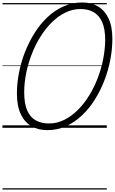

<svg xmlns="http://www.w3.org/2000/svg" viewBox="-20 -1035 930 1555"><path d="M363 19Q291 19 235.5 -12.5Q180 -44 148.5 -110Q117 -176 117 -278Q117 -359 133.5 -445Q150 -531 182.5 -613.5Q215 -696 260.5 -768.5Q306 -841 365 -896.5Q424 -952 495 -983.5Q566 -1015 646 -1015Q719 -1015 773.5 -983Q828 -951 859 -886Q890 -821 890 -720Q890 -638 873.5 -551.5Q857 -465 825 -382.5Q793 -300 747.5 -227.5Q702 -155 643 -99.5Q584 -44 514 -12.5Q444 19 363 19ZM377 -35Q442 -35 501 -64.5Q560 -94 610.5 -144.5Q661 -195 702 -261.5Q743 -328 772 -404Q801 -480 816 -558Q831 -636 832 -709Q832 -802 807 -857Q782 -912 737.5 -937Q693 -962 633 -962Q568 -962 509 -933Q450 -904 398.5 -853Q347 -802 306 -735.5Q265 -669 236 -593.5Q207 -518 191.5 -440Q176 -362 176 -288Q176 -195 201 -139Q226 -83 271.5 -59Q317 -35 377 -35ZM0 490H845V500H0ZM0 -20H845V0H0ZM0 -505H845V-500H0ZM0 -1010H845V-1000H0Z"/></svg>

Font: Playwrite MX Guides
Style: Regular
Weight: 400
Designer: Veronika Burian, José Scaglione
Foundry: TypeTogether
Version: Version 1.003